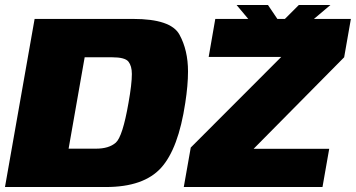

<svg xmlns="http://www.w3.org/2000/svg" viewBox="-57 -751 1429 771"><path d="M82 -675H477.5Q629 -675 663.5 -612.2Q698 -549.5 698 -464Q698 -409 687 -338Q659.5 -154 589.8 -77Q520 0 368.5 0H-37ZM328.5 -154Q380.5 -154 408 -178.2Q435.5 -202.5 459 -338Q472.5 -413 472.5 -454Q472.5 -486 458.8 -503.5Q445 -521 393 -521H283L218.5 -154ZM709 -158.5 1072.5 -522.5H781L807.5 -675H1352L1325 -521L961.5 -153.5H1265L1238 0H681ZM893 -731H1019L1069 -657L1143 -731H1270L1132 -614.5H990.5Z"/></svg>

Font: Rudi
Style: Regular
Weight: 400
Italic angle: -10°
Designer: Tyler Finck
Foundry: Etcetera Type Company
Version: Version 1.111; ttfautohint (v1.8.4)